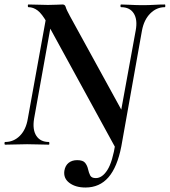

<svg xmlns="http://www.w3.org/2000/svg" viewBox="-25 -645 757 856"><path d="M487 9 185 -543Q162 -584 142.5 -598.5Q123 -613 102 -613Q99 -613 99 -619Q99 -625 102 -625Q122 -625 147 -624Q172 -623 189 -623Q206 -623 227.5 -624Q249 -625 254 -625Q265 -625 268 -613.5Q271 -602 287 -573L523 -143L516 7Q516 12 503 14Q490 16 487 9ZM-2 0Q-5 0 -5 -6Q-5 -12 -2 -12Q36 -12 63.5 -39.5Q91 -67 99 -116L187 -602L214 -600L127 -116Q119 -67 137 -39.5Q155 -12 193 -12Q195 -12 195 -6Q195 0 193 0Q172 0 149 -1Q126 -2 96 -2Q70 -2 45 -1Q20 0 -2 0ZM516 7 497 -54 580 -509Q589 -557 571.5 -585Q554 -613 515 -613Q512 -613 512 -619Q512 -625 515 -625Q533 -625 557.5 -623.5Q582 -622 612 -622Q638 -622 663 -623.5Q688 -625 710 -625Q712 -625 712 -619Q712 -613 710 -613Q673 -613 645 -585Q617 -557 608 -509ZM356 191Q312 191 284.5 170.5Q257 150 262 116Q266 93 281 81Q296 69 319 69Q345 69 354.5 81Q364 93 367.5 109Q371 125 377 137Q383 149 402 149Q431 149 454 112.5Q477 76 490 -8L516 7Q498 100 458.5 145.5Q419 191 356 191Z"/></svg>

Font: Cormorant Garamond Light
Style: Italic
Weight: 300
Italic angle: -10°
Designer: Christian Thalmann (Catharsis Fonts)
Foundry: Catharsis Fonts
Version: Version 4.001